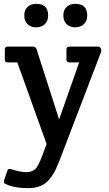

<svg xmlns="http://www.w3.org/2000/svg" viewBox="-25 -737 564 997"><path d="M165 -481 282 -117 386 -413H335Q320 -413 320 -428V-480Q320 -495 335 -495H481Q493 -495 497 -488Q501 -481 501 -475.5Q501 -470 499 -465L285 94Q270 132 259.5 152.5Q249 173 230 196Q193 240 121 240Q49 240 3 218Q-5 214 -5 208Q-5 202 -4 199L13 150Q17 137 32 141Q80 157 110.5 157Q141 157 157.5 141.5Q174 126 192 77L217 11L65 -413H15Q0 -413 0 -428V-480Q0 -495 15 -495H146Q161 -495 165 -481ZM366 -717Q428 -717 428 -657Q428 -628 410.5 -611.5Q393 -595 365.5 -595Q338 -595 321 -611.5Q304 -628 304 -656.5Q304 -685 321 -701Q338 -717 366 -717ZM163 -717Q225 -717 225 -657Q225 -628 207.5 -611.5Q190 -595 162.5 -595Q135 -595 118 -611.5Q101 -628 101 -656.5Q101 -685 118 -701Q135 -717 163 -717Z"/></svg>

Font: Crete Round
Style: Regular
Weight: 400
Designer: Veronika Burian
Foundry: TypeTogether
Version: Version 1.001